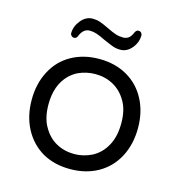

<svg xmlns="http://www.w3.org/2000/svg" viewBox="-101 -758 797 852"><g transform="rotate(15 297.0 -332.0)"><path d="M296.9 -65.4Q251 -65.4 213.9 -85.9Q176.8 -106.4 154.3 -146Q129.9 -185.5 129.9 -250Q129.9 -337.4 179.7 -387.7Q196.3 -403.8 216.8 -414.6Q255.4 -432.6 296.9 -432.6Q342.8 -432.6 379.9 -412.1Q417 -391.6 439.5 -353Q463.9 -313.5 463.9 -251.5Q463.9 -189.5 440.4 -147.5Q417 -105 377 -84.5Q338.4 -65.4 296.9 -65.4ZM510.7 -380.9Q480.5 -438.5 424.3 -470.7Q369.1 -502 296.9 -502Q224.6 -502 168.9 -470.7Q113.3 -439.5 83 -381.3Q52.7 -323.7 52.7 -249.5Q52.7 -175.3 83 -117.7Q113.8 -59.6 168.5 -27.3Q223.6 3.9 295.9 3.9Q368.2 3.9 423.8 -27.3Q479.5 -58.6 510.3 -116.7Q541 -174.8 541 -249.3Q541 -323.7 510.7 -380.9ZM162.6 -563.5Q174.8 -563.5 179.2 -577.6Q193.8 -612.3 222.7 -612.3Q239.3 -612.3 254.6 -607.2Q270 -602.1 295.9 -589.4Q336.9 -570.8 351.1 -567.9Q361.3 -565.4 374.5 -565.4Q404.8 -565.4 427 -592Q449.2 -618.7 449.2 -651.9Q448.2 -659.2 443.8 -663.6Q439.5 -668 432.6 -668Q428.2 -668 425.8 -667Q422.9 -665 420.9 -663.1Q417 -659.2 413.6 -650.4Q406.7 -635.3 396.7 -628.2Q386.7 -621.1 372.1 -621.1Q354.5 -621.1 338.6 -626.2Q322.8 -631.3 296.9 -644Q271 -656.7 255.1 -661.9Q239.3 -667 221.7 -667Q190.9 -667 168.2 -639.4Q145.5 -611.8 145.5 -580.1Q145.5 -573.7 150.6 -568.6Q155.8 -563.5 162.6 -563.5Z"/></g></svg>

Font: YuPearl-Light
Style: Light
Weight: 300
Designer: Max Yao
Foundry: Max-Everyday
Version: Version 1.011; ttfautohint (v1.8.3)